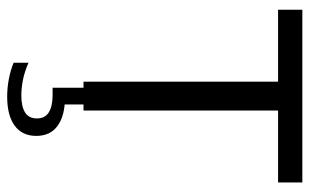

<svg xmlns="http://www.w3.org/2000/svg" viewBox="-180 -455 842 522"><g transform="rotate(90 241.0 -194.0)"><path d="M202 0V-529H6.5V-595H476V-529H280.5V0ZM243 207.5Q219 207.5 195.2 203Q171.5 198.5 150.5 190V149.5Q176 160.5 198 164.8Q220 169 240 169Q269 169 285.5 159Q302 149 302 126.5Q302 104.5 285.2 94.2Q268.5 84 239 84H218.5V-10H264V68.5L247 50.5Q294 50.5 321.8 70.2Q349.5 90 349.5 128.5Q349.5 166.5 321.8 187Q294 207.5 243 207.5Z"/></g></svg>

Font: Encode Sans SC SemiCondensed
Style: Regular
Weight: 400
Width: 4
Designer: Multiple Designers
Foundry: Impallari Type
Version: Version 3.002